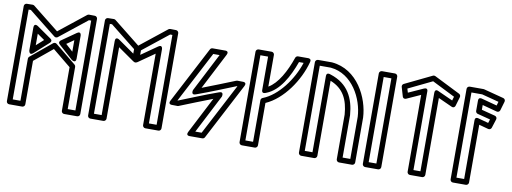

<svg xmlns="http://www.w3.org/2000/svg" viewBox="-70 -1342 4711 1765"><g transform="rotate(10 2285.5 -459.5)"><path d="M671 -878.5 671.5 -40H599.6L599.6 -434.1C599.6 -441.6 596 -448.9 590.4 -453.5L394.9 -613.5C385.2 -621.5 370.9 -619.9 363.2 -613.5L167.5 -452.4C161.8 -447.7 158.4 -440.3 158.4 -433.1L158.4 -40H86.5L87 -878.5L107.6 -878.8L363.4 -675.4C372.7 -668 386.1 -668.7 394.6 -675.4L650.4 -878.8ZM721 -903.1C721 -914.9 710.8 -927.9 696.4 -928.1L642.2 -929C636.9 -929 630.8 -927.1 626.2 -923.5L379 -726.9L131.8 -923.5C127.6 -926.8 121.6 -929 115.8 -929L61.6 -928.1C49.8 -927.9 37 -917.5 37 -903.1L36.5 -15C36.5 -1.4 47.9 10 61.5 10H183.4C195.9 10 208.4 -0.8 208.4 -15L208.4 -421.3L379.1 -561.8L549.6 -422.3L549.6 -15C549.6 -2.5 560.4 10 574.6 10H696.5C710.2 10 721.5 -1.4 721.5 -15ZM425.4 -611.6 557.9 -492.5C557.9 -492.5 599.6 -461.6 599.6 -511.1V-722.8C599.6 -722.8 600.3 -771.3 560.3 -743.3L427.8 -650.7C422.8 -647.2 403.5 -631.4 425.4 -611.6ZM482.3 -627.8 549.6 -674.8V-567.2ZM200.1 -492.5 332.6 -611.7C337.1 -615.7 354.4 -633.9 330.2 -650.8L197.7 -743.3C197.7 -743.3 158.4 -771.6 158.4 -722.8V-511.1C158.4 -511.1 163.3 -459.4 200.1 -492.5ZM208.4 -567.2V-674.9L275.8 -627.8Z M865.6 -878.8 1104.8 -688.7 1104.7 -646.7 955.7 -750.8C955.7 -750.8 916.4 -779.1 916.4 -730.3V-40H844.5L845 -878.5ZM889.8 -923.5C885.6 -926.8 879.6 -929 873.8 -929L819.6 -928.1C807.8 -927.9 795 -917.5 795 -903.1L794.5 -15C794.5 -1.4 805.9 10 819.5 10H941.4C952.1 10 966.4 0.1 966.4 -15V-682.3L1115.4 -578.2C1155.4 -550.3 1154.7 -598.7 1154.7 -598.7L1154.8 -700.8C1154.8 -708.3 1151.3 -715.6 1145.3 -720.3ZM1169.3 -646.7 1169.2 -688.7 1408.4 -878.8 1429 -878.5 1429.5 -40H1357.6V-730.3C1357.6 -730.3 1358.3 -778.8 1318.3 -750.8ZM1119.3 -598.7C1119.3 -549.9 1158.6 -578.2 1158.6 -578.2L1307.6 -682.3V-15C1307.6 -4.3 1317.5 10 1332.6 10H1454.5C1468.2 10 1479.5 -1.4 1479.5 -15L1479 -903.1C1479 -914.9 1468.8 -927.9 1454.4 -928.1L1400.2 -929C1394.9 -929 1388.8 -927.1 1384.2 -923.5L1128.7 -720.3C1122.8 -715.7 1119.2 -708.3 1119.2 -700.8Z M1579.5 -293.5 1829.3 -771.4H1888.4L1703.6 -412.3C1703.6 -412.3 1688.6 -361 1734.3 -377.3L1751.6 -383.5C1867.2 -424.8 1982.4 -473.7 2095 -517.9L2099.5 -517.8L1849.7 -40H1790.6L1975.4 -399.1C1975.4 -399.1 1990.4 -450.4 1944.7 -434.1L1927.4 -427.9C1811.8 -386.5 1696.6 -337.7 1584 -293.5ZM1516.4 -280.8C1495.8 -241.4 1538.2 -244.2 1538.2 -244.2L1588.1 -243.4C1591 -243.4 1594.6 -243.9 1597.6 -245.1C1700.2 -285.3 1799.9 -327.3 1901.8 -365.3L1727.4 -26.4C1706.6 14.1 1749.6 10 1749.6 10H1864.8C1873.4 10 1882.6 4.9 1887 -3.4L2162.6 -530.6C2183.2 -570 2140.8 -567.2 2140.8 -567.2L2090.9 -568C2088 -568 2084.4 -567.4 2081.4 -566.3C1978.8 -526.1 1879.1 -484.1 1777.2 -446.1L1951.6 -784.9C1972.4 -825.5 1929.4 -821.4 1929.4 -821.4H1814.2C1805.6 -821.4 1796.4 -816.3 1792 -808Z M2364 -501.8 2373.4 -505.5C2491.9 -551.5 2567.7 -693.5 2618.6 -835H2661.6C2609.1 -671.4 2484.4 -506.2 2350.3 -453.2L2345.7 -451.3C2336.1 -447.5 2329.9 -437.7 2329.9 -428.1V-40H2258.1V-835H2329.9V-525.2C2329.9 -525.2 2326.6 -487.4 2364 -501.8ZM2379.9 -563.9V-860C2379.9 -870.7 2370.1 -885 2354.9 -885H2233.1C2222.3 -885 2208.1 -875.1 2208.1 -860V-15C2208.1 -4.3 2217.9 10 2233.1 10H2354.9C2365.7 10 2379.9 0.1 2379.9 -15V-411.3C2539.4 -481.2 2672.2 -674.6 2719.1 -853.7C2727.5 -885.8 2698.2 -885 2694.9 -885H2600.9C2591.7 -885 2580.8 -878.6 2577.2 -868.1C2531.5 -735.4 2464.8 -612.1 2379.9 -563.9Z M2884.4 -40H2812.5V-835H2915.1C3119.8 -816.1 3229.6 -599.5 3237.5 -432.8V-40H3165.6V-433.8C3165.6 -434.6 3165.6 -434.9 3165.5 -436C3153.7 -590.8 3093.4 -718.3 2926.1 -772.2L2917 -775.1C2915.4 -775.6 2884.4 -787.1 2884.4 -751.3ZM2909.4 10C2920.1 10 2934.4 0.1 2934.4 -15V-716.1C3059.2 -666.5 3105 -569.6 3115.6 -432.9V-15C3115.6 -4.3 3125.5 10 3140.6 10H3262.5C3273.2 10 3287.5 0.1 3287.5 -15V-433.3C3287.5 -433.6 3287.5 -434.1 3287.5 -434.5C3279.2 -615.6 3159.8 -864 2918.3 -884.9C2917.8 -885 2916.8 -885 2916.2 -885H2787.5C2776.8 -885 2762.5 -875.1 2762.5 -860V-15C2762.5 -4.3 2772.4 10 2787.5 10Z M3481 -40H3409V-835H3481ZM3506 10C3516.7 10 3531 0.1 3531 -15V-860C3531 -870.7 3521.1 -885 3506 -885H3384C3373.3 -885 3359 -875.1 3359 -860V-15C3359 -4.3 3368.9 10 3384 10Z M3892.1 -771.7V-40H3826.9V-771.7C3826.9 -771.7 3830.9 -812.3 3791.6 -794.5L3652.7 -731.6L3641.9 -768.1L3863.7 -875.3L4077.1 -768.5L4066.3 -731.6L3927.4 -794.5C3927.4 -794.5 3892.1 -814.9 3892.1 -771.7ZM3942.1 -733 4071.8 -674.2C4092.6 -664.8 4103.3 -680.4 4106.1 -689.9L4131 -774.4C4134 -784.7 4129.4 -798.2 4118.2 -803.8L3875.1 -925.5C3869.5 -928.4 3860.3 -929.2 3853.1 -925.7L3601.1 -803.9C3591 -799 3584.5 -786.3 3588 -774.3L3612.8 -689.9C3619.3 -668 3638.1 -670.1 3647.1 -674.2L3776.9 -733V-15C3776.9 -4.3 3786.7 10 3801.9 10H3917.1C3927.8 10 3942.1 0.1 3942.1 -15Z M4476.9 -757.2 4331.6 -796.1C4328.6 -796.9 4300.2 -805.4 4300.2 -772V-675.6C4300.2 -663.8 4309.3 -653.9 4318.9 -651.4L4439.2 -620.3L4428.2 -585.8L4331.7 -612.1C4328.9 -612.9 4300.2 -621.6 4300.2 -588V-40H4228.2V-835H4328.5L4487.6 -793.5ZM4487.5 -702.6C4500.3 -699.2 4514.2 -706.8 4518 -719.7L4542.8 -804.1C4547 -818.5 4538 -832 4525.1 -835.3L4338 -884.2C4336.4 -884.6 4333.8 -885 4331.7 -885H4203.2C4192.4 -885 4178.2 -875.1 4178.2 -860V-15C4178.2 -4.3 4188 10 4203.2 10H4325.2C4335.9 10 4350.2 0.1 4350.2 -15V-555.2L4438.1 -531.3C4450 -528 4464.3 -534.8 4468.5 -547.8L4494.9 -630.2C4499.9 -645.7 4489.9 -658.8 4477.4 -662L4350.2 -695V-739.4Z"/></g></svg>

Font: Stormning Aesir
Style: Light
Weight: 400
Designer: Robert Jablonski, Mew Too
Foundry: Cannot Into Space Fonts
Version: Version 0.90